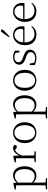

<svg xmlns="http://www.w3.org/2000/svg" viewBox="1637 -2480 1103 4417"><g transform="rotate(-90 2188.5 -271.5)"><path d="M42 260H299V233L175 223H154L42 233ZM132 260H198C196 199 195 101 195 32V-71L196 -80V-420L194 -425L189 -511L176 -519L39 -485V-459L132 -455C134 -405 135 -347 135 -278V32C135 102 134 199 132 260ZM355 14C483 14 572 -91 572 -259C572 -418 487 -522 366 -522C302 -522 234 -493 181 -420H169L178 -389C241 -461 293 -482 346 -482C440 -482 506 -406 506 -257C506 -92 431 -27 342 -27C283 -27 235 -46 181 -108L169 -75H182C234 -5 297 14 355 14Z M668 0H916V-27L802 -39H779L668 -27ZM755 0H822C820 -48 819 -159 819 -226V-371L813 -511L800 -519L663 -485V-459L755 -455C757 -405 758 -350 758 -281V-226C758 -159 757 -48 755 0ZM818 -318C857 -420 908 -473 983 -488H934L957 -468C979 -447 995 -436 1017 -436C1049 -436 1063 -454 1063 -486C1054 -507 1024 -522 988 -522C916 -522 847 -459 815 -367H801Z M1344 14C1466 14 1585 -72 1585 -253C1585 -433 1465 -522 1344 -522C1223 -522 1104 -433 1104 -253C1104 -72 1222 14 1344 14ZM1344 -16C1237 -16 1171 -101 1171 -252C1171 -403 1237 -491 1344 -491C1450 -491 1517 -403 1517 -252C1517 -101 1450 -16 1344 -16Z M1675 260H1932V233L1808 223H1787L1675 233ZM1765 260H1831C1829 199 1828 101 1828 32V-71L1829 -80V-420L1827 -425L1822 -511L1809 -519L1672 -485V-459L1765 -455C1767 -405 1768 -347 1768 -278V32C1768 102 1767 199 1765 260ZM1988 14C2116 14 2205 -91 2205 -259C2205 -418 2120 -522 1999 -522C1935 -522 1867 -493 1814 -420H1802L1811 -389C1874 -461 1926 -482 1979 -482C2073 -482 2139 -406 2139 -257C2139 -92 2064 -27 1975 -27C1916 -27 1868 -46 1814 -108L1802 -75H1815C1867 -5 1930 14 1988 14Z M2549 14C2671 14 2790 -72 2790 -253C2790 -433 2670 -522 2549 -522C2428 -522 2309 -433 2309 -253C2309 -72 2427 14 2549 14ZM2549 -16C2442 -16 2376 -101 2376 -252C2376 -403 2442 -491 2549 -491C2655 -491 2722 -403 2722 -252C2722 -101 2655 -16 2549 -16Z M3059 14C3190 14 3254 -53 3254 -132C3254 -199 3217 -242 3117 -278L3069 -296C2997 -321 2965 -347 2965 -399C2965 -452 3004 -491 3084 -491C3124 -491 3162 -479 3203 -450V-483L3176 -485L3194 -376H3229L3232 -478C3184 -508 3143 -522 3085 -522C2972 -522 2909 -461 2909 -382C2909 -310 2959 -269 3038 -240L3088 -221C3170 -194 3197 -166 3197 -116C3197 -58 3151 -16 3059 -16C2999 -16 2961 -30 2925 -54V-18L2957 -17L2936 -137H2898L2900 -23C2953 1 2998 14 3059 14Z M3603 14C3689 14 3753 -25 3797 -88L3782 -102C3739 -54 3686 -30 3616 -30C3502 -30 3421 -102 3421 -263C3421 -401 3497 -491 3593 -491C3682 -491 3733 -425 3733 -341C3733 -306 3724 -290 3692 -290H3387V-260H3787C3791 -275 3793 -296 3793 -320C3793 -435 3717 -522 3594 -522C3465 -522 3357 -416 3357 -252C3357 -73 3460 14 3603 14ZM3540 -616 3558 -603C3602 -645 3644 -687 3682 -722C3708 -747 3718 -761 3718 -775C3718 -793 3704 -803 3690 -803C3674 -803 3662 -793 3643 -764C3611 -718 3576 -668 3540 -616Z M4139 14C4225 14 4289 -25 4333 -88L4318 -102C4275 -54 4222 -30 4152 -30C4038 -30 3957 -102 3957 -263C3957 -401 4033 -491 4129 -491C4218 -491 4269 -425 4269 -341C4269 -306 4260 -290 4228 -290H3923V-260H4323C4327 -275 4329 -296 4329 -320C4329 -435 4253 -522 4130 -522C4001 -522 3893 -416 3893 -252C3893 -73 3996 14 4139 14Z"/></g></svg>

Font: Source Han Serif TW VF
Style: Regular
Weight: 250
Designer: Ryoko NISHIZUKA 西塚涼子 (kana & ideographs); Frank Grießhammer (Latin, Greek & Cyrillic); Wenlong ZHANG 张文龙 (bopomofo); San
Foundry: Adobe
Version: Version 2.002;hotconv 1.1.0;makeotfexe 2.6.0